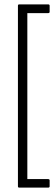

<svg xmlns="http://www.w3.org/2000/svg" viewBox="-20 -717 247 878"><path d="M68 141Q62 141 62 135V-691Q62 -697 68 -697H200Q207 -697 207 -691V-663Q207 -657 200 -657H105V102H200Q207 102 207 108V135Q207 141 200 141Z"/></svg>

Font: Sofia Sans Condensed Light
Style: Regular
Weight: 300
Designer: Botio Nikoltchev, Ani Petrova
Foundry: lettersoup
Version: Version 4.101